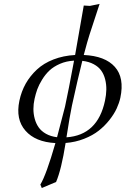

<svg xmlns="http://www.w3.org/2000/svg" viewBox="-20 -718 638 976"><path d="M265.1 207 192.4 237.8 185.1 220.2Q214.8 171.9 261.7 9.3Q159.7 3.9 109.4 -53.7Q58.6 -111.3 78.6 -206.1Q88.4 -252.9 110.8 -293Q133.3 -332.5 167.7 -364.5Q202.1 -396.5 252 -415.8Q301.8 -435.1 361.8 -438.5L405.8 -689.9L437 -688L486.3 -698.2L435.1 -542Q425.3 -512.2 405.8 -438.5Q514.2 -433.6 563.7 -378.2Q613.3 -322.8 591.8 -221.2Q585.9 -194.3 573 -166.3Q560.1 -138.2 536.4 -108.2Q512.7 -78.1 482.2 -54Q451.7 -29.8 407.7 -12.5Q363.8 4.9 313.5 8.8Q292 144.5 265.1 207ZM317.9 -20Q476.6 -30.8 513.7 -206.1Q520 -235.8 520.5 -262.2Q521 -289.1 514.6 -314.5Q508.3 -339.8 494.6 -359.1Q481 -378.4 456.5 -391.6Q432.1 -404.8 398.4 -408.7Q375.5 -317.4 345.7 -181.2Q335 -130.9 317.9 -20ZM356.4 -409.7Q317.4 -407.7 284.9 -393.6Q252.4 -379.4 231.4 -359.6Q210.4 -339.8 194.1 -313.2Q177.7 -286.6 169.4 -263.7Q161.1 -240.2 155.8 -215.8Q149.9 -189.5 149.9 -164.1Q149.9 -138.7 156.5 -114.3Q163.1 -89.8 176.5 -70.6Q189.9 -51.3 213.9 -37.8Q237.8 -24.4 270 -20.5L310.5 -175.8Q328.1 -256.3 356.4 -409.7Z"/></svg>

Font: Linux Biolinum G
Style: Italic
Weight: 400
Italic angle: -12°
Designer: Philipp H. Poll
Foundry: Philipp H. Poll
Version: Version 0.5.1